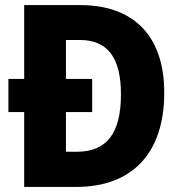

<svg xmlns="http://www.w3.org/2000/svg" viewBox="-20 -734 714 754"><path d="M295 -714H75V-424H13V-294H75V0H280C494 0 625 -127 625 -370C625 -593 505 -714 295 -714ZM293 -577C400 -577 455 -511 455 -364C455 -211 400 -138 281 -138H239V-294H342V-424H239V-577Z"/></svg>

Font: Noto Sans Thai Looped SemiCondensed ExtraBold
Style: Regular
Weight: 800
Width: 4
Designer: Sasikarn Vongin, Ben Mitchell
Foundry: The Fontpad Ltd
Version: Version 1.001